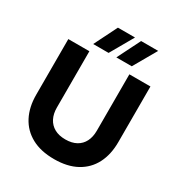

<svg xmlns="http://www.w3.org/2000/svg" viewBox="-221 -1119 1219 1295"><g transform="rotate(30 388.0 -472.0)"><path d="M388.2 19.5Q284.8 19.5 213.5 -19.4Q142.2 -58.2 105.1 -129.2Q68 -200.2 68 -296.8V-730H232V-290.8Q232 -243.2 250.2 -207.6Q268.5 -172 303.2 -152.8Q338 -133.5 388.2 -133.5Q438.5 -133.5 473.1 -152.6Q507.8 -171.8 525.6 -207Q543.5 -242.2 543.5 -290.8V-730H707.5V-296.8Q707.5 -200.2 670.9 -129.2Q634.2 -58.2 563.1 -19.4Q492 19.5 388.2 19.5ZM410.2 -785 499.8 -964H632.8L530.2 -785ZM229.8 -785 319.2 -964H452.2L349.8 -785Z"/></g></svg>

Font: SVN-Sora Variable
Style: Regular
Weight: 400
Designer: Jonathan Barnbrook, Julián Moncada
Foundry: Barnbrook Fonts
Version: Version 2.000 - Viet hoa boi STYLEno.1 Fonts